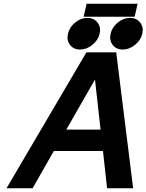

<svg xmlns="http://www.w3.org/2000/svg" viewBox="-20 -1011 786 1031"><path d="M490 -584 336 -315H520ZM15 0 444 -730H604L695 0H555L533 -200H269L155 0ZM356 -770Q337 -795 345 -830Q353 -865 383.5 -890Q414 -915 449 -915Q484 -915 503.5 -890Q523 -865 515 -830Q507 -795 476 -770Q445 -745 410 -745Q375 -745 356 -770ZM585 -770Q566 -795 574 -830Q582 -865 612.5 -890Q643 -915 678 -915Q713 -915 732.5 -890Q752 -865 744 -830Q736 -795 705 -770Q674 -745 639 -745Q604 -745 585 -770ZM719 -991 703 -921H429L445 -991Z"/></svg>

Font: Miedinger
Style: Bold-Italic
Weight: 700
Italic angle: -13°
Version: Version 001.000